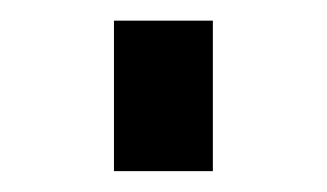

<svg xmlns="http://www.w3.org/2000/svg" viewBox="-20 -515 315 185"><path d="M89.8 -350.1V-495.1H185.1V-350.1Z"/></svg>

Font: Tiffany Gothic CC
Style: Regular
Weight: 400
Designer: indestructible type*
Foundry: Cowboy Collective
Version: Version 1.000